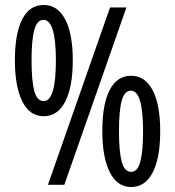

<svg xmlns="http://www.w3.org/2000/svg" viewBox="-20 -744 704 773"><path d="M156 -724Q212 -724 242.5 -666Q273 -608 273 -501Q273 -394 242.5 -335Q212 -276 156 -276Q100 -276 70 -335.5Q40 -395 40 -501Q40 -609 69.5 -666.5Q99 -724 156 -724ZM489 -714 239 0H173L423 -714ZM155 -664Q129 -664 118 -623.5Q107 -583 107 -501Q107 -419 118 -378Q129 -337 156 -337Q205 -337 205 -501Q205 -664 155 -664ZM508 -439Q564 -439 594.5 -381Q625 -323 625 -216Q625 -107 594.5 -49Q564 9 508 9Q452 9 422 -50.5Q392 -110 392 -216Q392 -326 422 -382.5Q452 -439 508 -439ZM507 -379Q481 -379 470 -338.5Q459 -298 459 -216Q459 -134 470 -93Q481 -52 508 -52Q534 -52 545 -93.5Q556 -135 556 -216Q556 -296 544 -337.5Q532 -379 507 -379Z"/></svg>

Font: Noto Sans Myanmar ExtraCondensed
Style: Regular
Weight: 400
Width: 2
Designer: Monotype Design Team
Foundry: Monotype Imaging Inc.
Version: Version 2.107; ttfautohint (v1.8.4.7-5d5b)